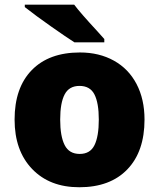

<svg xmlns="http://www.w3.org/2000/svg" viewBox="-20 -786 677 816"><path d="M594.2 -277.8Q594.2 -142.1 521.2 -66.2Q448.2 9.8 316.9 9.8Q190.9 9.8 116.5 -67.9Q42 -145.5 42 -277.8Q42 -413.1 115 -488Q188 -563 319.8 -563Q401.4 -563 463.9 -528.3Q526.4 -493.7 560.3 -429Q594.2 -364.3 594.2 -277.8ZM235.8 -277.8Q235.8 -206.5 254.9 -169.2Q273.9 -131.8 318.8 -131.8Q363.3 -131.8 381.6 -169.2Q399.9 -206.5 399.9 -277.8Q399.9 -348.6 381.3 -384.8Q362.8 -420.9 317.9 -420.9Q273.9 -420.9 254.9 -385Q235.8 -349.1 235.8 -277.8ZM296.4 -606Q262.7 -627.4 197 -673.6Q131.3 -719.7 85.4 -755.9V-766.1H295.4Q320.8 -731.9 394.5 -652.3L423.3 -620.1V-606Z"/></svg>

Font: TypoPRO Open Sans
Style: Regular
Weight: 800
Foundry: Ascender Corporation
Version: Version 1.10